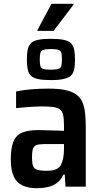

<svg xmlns="http://www.w3.org/2000/svg" viewBox="-20 -986 535 1014"><path d="M175 8Q129 8 98 -7Q67 -22 52 -55Q37 -88 37 -143Q37 -202 50 -236Q63 -270 94.5 -284.5Q126 -299 181 -299Q192 -299 207 -298.5Q222 -298 241 -297.5Q260 -297 279.5 -296.5Q299 -296 318 -295V-320Q318 -357 313.5 -378Q309 -399 296.5 -408.5Q284 -418 260 -421Q236 -424 198 -424Q180 -424 156.5 -422.5Q133 -421 109 -419Q85 -417 65 -415V-503Q103 -511 146.5 -514.5Q190 -518 235 -518Q287 -518 322.5 -511Q358 -504 380.5 -488.5Q403 -473 414 -449Q425 -425 429 -392Q433 -359 433 -315V0H326L322 -64H315Q301 -34 279 -18.5Q257 -3 230 2.5Q203 8 175 8ZM226 -84Q246 -84 260.5 -87Q275 -90 286 -97.5Q297 -105 303 -117Q310 -132 314 -153Q318 -174 318 -202V-225H214Q186 -225 172 -219.5Q158 -214 153.5 -198.5Q149 -183 149 -153Q149 -125 154.5 -110Q160 -95 176.5 -89.5Q193 -84 226 -84ZM248 -563Q206 -563 180.5 -568.5Q155 -574 142.5 -587Q130 -600 126 -620.5Q122 -641 122 -671Q122 -702 126 -723Q130 -744 142.5 -757Q155 -770 180.5 -775.5Q206 -781 248 -781Q291 -781 317 -775.5Q343 -770 355.5 -757Q368 -744 372 -723Q376 -702 376 -671Q376 -641 372 -620.5Q368 -600 355.5 -587.5Q343 -575 317 -569Q291 -563 248 -563ZM248 -618Q276 -618 288.5 -622Q301 -626 304 -638Q307 -650 307 -672Q307 -694 304 -706Q301 -718 288.5 -722.5Q276 -727 248 -727Q221 -727 208.5 -722.5Q196 -718 193 -706Q190 -694 190 -671Q190 -650 193 -638Q196 -626 208.5 -622Q221 -618 248 -618ZM178 -823V-828L252 -966H368V-961L263 -823Z"/></svg>

Font: Saira SemiCondensed SemiBold
Style: Regular
Weight: 600
Width: 4
Designer: Hector Gatti with collaboration of the Omnibus-Type team
Foundry: Omnibus-Type
Version: Version 1.101